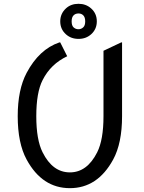

<svg xmlns="http://www.w3.org/2000/svg" viewBox="-20 -980 760 1010"><path d="M622.1 -756.8V-368.7Q622.1 -226.6 575.2 -140.6Q493.2 9.8 347.7 9.8Q201.7 9.8 120.1 -140.6Q73.2 -226.6 73.2 -368.7Q73.2 -508.3 120.1 -596.7Q186 -720.7 292 -756.8H296.9L333.5 -684.1Q246.6 -643.1 204.1 -558.6Q170.9 -493.7 170.9 -368.7Q170.9 -244.6 204.1 -178.7Q256.8 -73.2 347.7 -73.2Q438 -73.2 491.2 -178.7Q524.4 -244.6 524.4 -368.7V-712.9L617.2 -756.8ZM327.1 -799.3Q296.9 -826.2 296.9 -867.7Q296.9 -908.2 327.1 -936Q353 -960 393.1 -960Q432.1 -960 459 -936Q489.3 -909.2 489.3 -867.7Q489.3 -826.2 459 -799.3Q432.1 -775.4 393.1 -775.4Q354 -775.4 327.1 -799.3ZM393.1 -909.2Q376.5 -909.2 366.7 -898.9Q356.9 -888.7 356.9 -867.7Q356.9 -845.2 367.2 -835.9Q377.9 -826.2 392.6 -826.2Q407.7 -826.2 418.5 -836.9Q428.2 -846.2 428.2 -867.7Q428.2 -889.6 417.5 -899.9Q407.7 -909.2 393.1 -909.2Z"/></svg>

Font: Nova Oval
Style: Book
Weight: 400
Version: Version 2.000